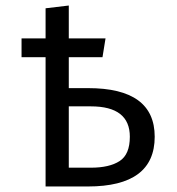

<svg xmlns="http://www.w3.org/2000/svg" viewBox="-20 -675 640 695"><path d="M229 -655V-536H362L351 -468H229V-356H299Q540 -356 540 -180Q540 0 298 0H145V-468H58V-536H145V-645ZM309 -290H229V-68H309Q376 -68 413 -92Q450 -116 450 -180Q450 -290 309 -290Z"/></svg>

Font: Fira Mono
Style: Regular
Weight: 400
Designer: Carrois Corporate & Edenspiekermann AG
Foundry: Carrois Corporate GbR & Edenspiekermann AG
Version: Version 3.206;PS 003.206;hotconv 1.0.70;makeotf.lib2.5.58329